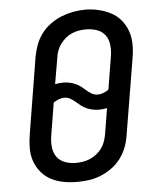

<svg xmlns="http://www.w3.org/2000/svg" viewBox="-53 -792 707 847"><g transform="rotate(-5 300.0 -369.0)"><path d="M254 8Q224 8 194.5 2.5Q165 -3 140 -16Q115 -29 96.5 -51Q78 -73 68.5 -100Q59 -127 59 -157Q59 -187 64 -217L120 -560Q125 -586 134.5 -611.5Q144 -637 161 -659.5Q178 -682 201.5 -699Q225 -716 250.5 -726Q276 -736 302.5 -741Q329 -746 356 -746Q386 -746 415 -739Q444 -732 469 -719Q494 -706 512.5 -684Q531 -662 540.5 -635Q550 -608 550.5 -578Q551 -548 546 -518L489 -175Q485 -149 475 -123.5Q465 -98 448 -75.5Q431 -53 408 -36.5Q385 -20 359 -9.5Q333 1 306.5 4.5Q280 8 254 8ZM379 -368Q392 -368 404 -373Q416 -378 427 -385L451 -531Q455 -556 452.5 -581Q450 -606 436.5 -624.5Q423 -643 400 -651Q377 -659 352 -659Q336 -659 320.5 -656.5Q305 -654 289.5 -647.5Q274 -641 261 -630Q248 -619 238 -605.5Q228 -592 222.5 -577Q217 -562 215 -546L195 -430Q204 -432 212.5 -433Q221 -434 230 -434Q245 -434 259 -431Q273 -428 285.5 -422.5Q298 -417 309 -408.5Q320 -400 330 -391Q340 -382 352 -375Q364 -368 379 -368ZM256 -76Q271 -76 287 -78.5Q303 -81 318.5 -87.5Q334 -94 347.5 -104.5Q361 -115 371 -128.5Q381 -142 386.5 -157.5Q392 -173 395 -189L414 -305Q405 -303 396.5 -302Q388 -301 379 -301Q365 -301 350.5 -304Q336 -307 323.5 -312.5Q311 -318 300 -326.5Q289 -335 279 -344Q269 -353 256.5 -360Q244 -367 230 -367Q217 -367 205 -362Q193 -357 182 -350L158 -204Q154 -179 156.5 -154.5Q159 -130 172 -111.5Q185 -93 208 -84.5Q231 -76 255 -76Z"/></g></svg>

Font: Iosevka Curly Slab MdExObl
Style: Regular
Weight: 500
Width: 7
Italic angle: -9°
Monospace: yes
Designer: Belleve Invis
Foundry: Belleve Invis
Version: Version 11.1.0; ttfautohint (v1.8.3)